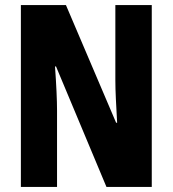

<svg xmlns="http://www.w3.org/2000/svg" viewBox="-20 -734 678 754"><path d="M576 0H398L200 -473H196Q200 -417 202 -373.5Q204 -330 204 -300V0H62V-714H239L436 -252H440Q437 -304 435 -346Q433 -388 433 -419V-714H576Z"/></svg>

Font: Noto Sans ExtraCondensed ExtraBold
Style: Regular
Weight: 800
Width: 2
Designer: Monotype Design Team
Foundry: Monotype Imaging Inc.
Version: Version 2.013; ttfautohint (v1.8.4.7-5d5b)